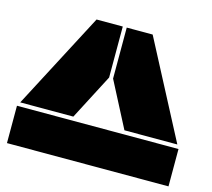

<svg xmlns="http://www.w3.org/2000/svg" viewBox="-101 -821 1043 943"><g transform="rotate(15 420.5 -350.0)"><path d="M291 -210H21L277.8 -700.2H411.1V-440.9ZM9.8 0V-189.9H831.1V0ZM431.2 -440.9V-700.2H563L819.8 -210H550.8Z"/></g></svg>

Font: Nastup Basic
Style: Regular
Weight: 400
Designer: Maksym Kobuzan
Foundry: Zakznak
Version: Version 1.020;FEAKit 1.0